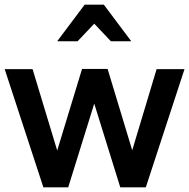

<svg xmlns="http://www.w3.org/2000/svg" viewBox="-23 -797 807 819"><path d="M-3 -502 162 2H268L379 -355L490 2H599L764 -502H645L541 -156L436 -503H327L221 -155L116 -502ZM420 -777H338L221 -621H308L379 -696L450 -621H537Z"/></svg>

Font: Geom Medium
Style: Bold
Weight: 500
Version: Version 1.102